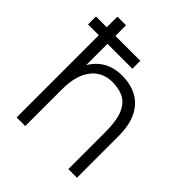

<svg xmlns="http://www.w3.org/2000/svg" viewBox="-195 -822 943 943"><g transform="rotate(45 277.0 -350.0)"><path d="M0 -571V-626H308V-571ZM75 0V-700H135V0ZM434 0V-256H494V0ZM434 -256Q434 -339 414.5 -382Q395 -425 361.5 -440.5Q328 -456 286 -456Q215 -456 175 -403.5Q135 -351 135 -257H98Q98 -337 121 -394Q144 -451 188.5 -481.5Q233 -512 297 -512Q355 -512 399.5 -488.5Q444 -465 469.5 -414Q495 -363 494 -279V-256Z"/></g></svg>

Font: Figtree Light Light
Style: Regular
Weight: 300
Version: Version 2.001;gftools[0.9.30]